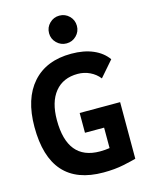

<svg xmlns="http://www.w3.org/2000/svg" viewBox="-137 -1018 859 1112"><g transform="rotate(-15 293.0 -462.0)"><path d="M342.8 9.8Q23.9 9.8 23.9 -347.7Q23.9 -517.1 106.4 -610.1Q189 -703.1 338.9 -703.1Q414.6 -703.1 469.5 -679.4Q524.4 -655.8 555.2 -612.3L474.1 -519Q451.7 -547.9 417.7 -564.2Q383.8 -580.6 344.7 -580.6Q256.8 -580.6 208.3 -521Q159.7 -461.4 159.7 -352.5Q159.7 -113.3 354.5 -113.3Q370.1 -113.3 384.8 -114.5Q399.4 -115.7 412.6 -117.7V-240.2H297.9V-358.9H540.5V-19.5Q519 -13.2 465.3 -1.7Q411.6 9.8 342.8 9.8ZM329.6 -767.6Q295.4 -767.6 270.8 -792Q246.1 -816.4 246.1 -850.6Q246.1 -885.7 270.8 -909.9Q295.4 -934.1 329.6 -934.1Q364.3 -934.1 388.7 -909.9Q413.1 -885.7 413.1 -850.6Q413.1 -816.4 388.7 -792Q364.3 -767.6 329.6 -767.6Z"/></g></svg>

Font: Cascadia Mono
Style: Bold
Weight: 700
Monospace: yes
Designer: Aaron Bell
Foundry: Saja Typeworks
Version: Version 2404.023; ttfautohint (v1.8.4)